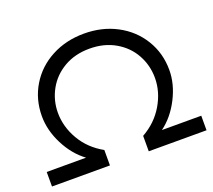

<svg xmlns="http://www.w3.org/2000/svg" viewBox="-119 -861 1130 1018"><g transform="rotate(-20 446.0 -352.0)"><path d="M720 -355Q720 -426 686.5 -486.5Q653 -547 590.5 -583Q528 -619 446 -619Q364 -619 302 -583Q240 -547 206.5 -486.5Q173 -426 173 -356Q173 -277 215.5 -204Q258 -131 337 -87V0H10V-82H232Q168 -129 127.5 -208.5Q87 -288 87 -368Q87 -463 133.5 -540Q180 -617 262 -660.5Q344 -704 446 -704Q548 -704 630 -660.5Q712 -617 759 -540Q806 -463 806 -368Q806 -289 765 -209Q724 -129 660 -82H882V0H556V-87Q634 -131 677 -204Q720 -277 720 -355Z"/></g></svg>

Font: Gontserrat
Style: Regular
Weight: 400
Designer: Julieta Ulanovsky
Foundry: Julieta Ulanovsky
Version: Version 6.001